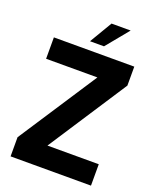

<svg xmlns="http://www.w3.org/2000/svg" viewBox="-168 -1027 909 1122"><g transform="rotate(20 287.0 -465.5)"><path d="M38 0V-119L357 -607H38V-740H538V-622L219 -133H538V0ZM244 -791 327 -931H446L331 -791Z"/></g></svg>

Font: Exo Thin
Style: Bold
Weight: 700
Version: Version 2.000